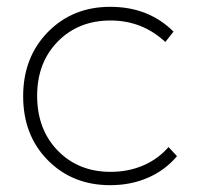

<svg xmlns="http://www.w3.org/2000/svg" viewBox="-20 -542 599 563"><path d="M303.2 -522Q416 -522 488.8 -449.2L464.8 -418.9Q397 -481.9 304.2 -481.9Q210 -481.9 149.4 -420.2Q88.9 -358.4 88.9 -261.2Q88.9 -162.6 149.4 -100.3Q210 -38.1 304.2 -38.1Q356.4 -38.1 400.1 -56.9Q443.8 -75.7 474.1 -110.8L499 -84Q464.4 -43 414.1 -21Q363.8 1 303.2 1Q192.4 1 120.1 -72.3Q47.9 -145.5 47.9 -259.8Q47.9 -374 120.4 -448Q192.9 -522 303.2 -522Z"/></svg>

Font: Montserrat Ultra Light
Style: Regular
Weight: 200
Designer: Julieta Ulanovsky
Foundry: Julieta Ulanovsky
Version: Version 3.001;PS 003.001;hotconv 1.0.70;makeotf.lib2.5.58329